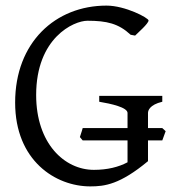

<svg xmlns="http://www.w3.org/2000/svg" viewBox="-20 -650 623 685"><path d="M360 -630C178 -630 34 -499 34 -284C34 -77 178 15 302 15C354 15 408 8 508 -75V-149H559L571 -182L559 -193H508V-247C508 -255 513 -276 559 -287V-308H334V-287C376 -280 435 -267 435 -247V-193H275C271 -181 275 -190 265 -161L275 -149H435V-71C403 -54 363 -44 315 -44C210 -44 109 -138 109 -311C109 -515 243 -576 292 -576C361 -576 403 -566 446 -526L462 -523C472 -533 510 -566 510 -577C510 -586 427 -630 360 -630Z"/></svg>

Font: Temporarium
Style: Regular
Weight: 400
Version: Version 1.1